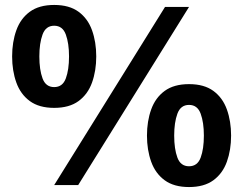

<svg xmlns="http://www.w3.org/2000/svg" viewBox="-20 -748 983 776"><path d="M199 -312Q138 -312 100.5 -339.5Q63 -367 46 -414.5Q29 -462 29 -520Q29 -578 46 -625.5Q63 -673 100.5 -700.5Q138 -728 199 -728Q260 -728 297.5 -700.5Q335 -673 352 -625.5Q369 -578 369 -520Q369 -462 352 -414.5Q335 -367 297.5 -339.5Q260 -312 199 -312ZM199 -396Q233 -396 246 -431Q259 -466 259 -520Q259 -573 246 -608.5Q233 -644 199 -644Q165 -644 152 -608.5Q139 -573 139 -520Q139 -466 152 -431Q165 -396 199 -396ZM199 0 647 -720H744L296 0ZM744 8Q683 8 645.5 -19.5Q608 -47 591 -94.5Q574 -142 574 -200Q574 -258 591 -305.5Q608 -353 645.5 -380.5Q683 -408 744 -408Q805 -408 842.5 -380.5Q880 -353 897 -305.5Q914 -258 914 -200Q914 -142 897 -94.5Q880 -47 842.5 -19.5Q805 8 744 8ZM744 -76Q778 -76 791 -111Q804 -146 804 -200Q804 -253 791 -288.5Q778 -324 744 -324Q710 -324 697 -288.5Q684 -253 684 -200Q684 -146 697 -111Q710 -76 744 -76Z"/></svg>

Font: Kufam SemiBold
Style: Regular
Weight: 600
Designer: Wael Morcos, Artur Schmal
Foundry: Original Type
Version: Version 1.300; ttfautohint (v1.8.3)